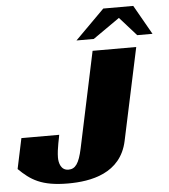

<svg xmlns="http://www.w3.org/2000/svg" viewBox="-75 -891 838 951"><g transform="rotate(-5 344.0 -415.0)"><path d="M-18 -84C40 -27 93 9 225 9C339 9 488 -18 522 -176L620 -635H403L302 -159C286 -84 267 -59 233 -59C195 -59 186 -97 186 -123C186 -167 202 -228 202 -235H14ZM414 -693 547 -786 630 -693H706L623 -839H474L328 -693Z"/></g></svg>

Font: Racing Sans One
Style: Regular
Weight: 400
Designer: Pablo Impallari, Rodrigo Fuenzalida
Foundry: Pablo Impallari, Rodrigo Fuenzalida
Version: Version 1.001